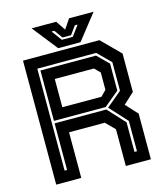

<svg xmlns="http://www.w3.org/2000/svg" viewBox="-124 -953 903 1047"><g transform="rotate(-15 327.0 -429.0)"><path d="M62.5 0V-700H494L597 -597V-380L536 -324L597 -257.5V0H455.5V-207.5L405.5 -257.5H204V0ZM126.5 -62H140.5V-325H432.5L521 -229V-62H535V-233L444.5 -332L531 -404.5V-565.5L459 -637.5H126.5ZM204 -399H425L455.5 -430V-528L425 -558.5H204ZM140.5 -339V-623.5H454L517 -561.5V-409L432.5 -339ZM265.5 -716 153.5 -858H292L328.5 -804L365 -858H503.5L391.5 -716ZM296.5 -755H358.5L401 -813H385.5L351.5 -766H303.5L269.5 -813H254Z"/></g></svg>

Font: Tourney Thin
Style: Regular
Weight: 100
Designer: Tyler Finck
Foundry: Etcetera Type Co
Version: Version 1.015